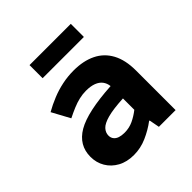

<svg xmlns="http://www.w3.org/2000/svg" viewBox="-187 -823 974 974"><g transform="rotate(-45 300.0 -336.5)"><path d="M224.4 12Q174.2 12 137.8 -8.1Q101.3 -28.2 81.4 -62Q61.4 -95.9 61.4 -137.6Q61.4 -220.9 136.6 -264.9Q211.9 -308.8 387.6 -319.4Q385.1 -341.6 373 -357.7Q360.8 -373.8 338.3 -382.5Q315.7 -391.1 282.4 -391.1Q258.5 -391.1 234.1 -385.5Q209.7 -379.9 184.4 -369.2Q159.1 -358.6 131.1 -344.6L78.8 -441.1Q113.1 -460.7 150.8 -476Q188.5 -491.4 228.6 -499.7Q268.6 -508.1 310.8 -508.1Q380.6 -508.1 430.6 -483.5Q480.7 -459 507.6 -409.3Q534.6 -359.6 534.6 -283.6V0H414.7L404.1 -55.9H400.4Q362.6 -27.6 317.6 -7.8Q272.7 12 224.4 12ZM270.9 -101.7Q304.1 -101.7 332.9 -115.2Q361.6 -128.7 387.6 -149.2V-230.8Q314.6 -227 274.2 -216Q233.8 -205 218 -187.8Q202.2 -170.5 202.2 -149.3Q202.2 -133.7 210.7 -122.8Q219.3 -111.8 234.7 -106.7Q250.1 -101.7 270.9 -101.7ZM172 -591.5V-685.4H468V-591.5Z"/></g></svg>

Font: Source Code Pro ExtraLight
Style: Regular
Weight: 200
Monospace: yes
Designer: Paul D. Hunt, Teo Tuominen
Foundry: Adobe
Version: Version 1.026;hotconv 1.1.0;makeotfexe 2.6.0